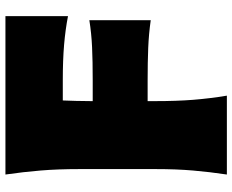

<svg xmlns="http://www.w3.org/2000/svg" viewBox="-96 -780 875 724"><g transform="rotate(-90 342.0 -417.5)"><path d="M46.4 0Q56.2 -65.4 61.5 -127.7Q66.9 -189.9 66.9 -269.5V-555.2Q66.9 -638.2 61.5 -702.6Q56.2 -767.1 46.4 -835H643.6V-599.1Q593.3 -608.9 535.9 -613.8Q478.5 -618.7 400.9 -618.7H325.7Q324.7 -594.2 324 -567.9Q323.2 -541.5 323.2 -512.7V-505.9H400.9Q474.1 -505.9 526.6 -508.3Q579.1 -510.7 628.4 -518.6V-287.1Q576.7 -294.4 523.9 -296.6Q471.2 -298.8 400.4 -298.8H323.2V-269.5Q323.2 -189.9 328.1 -127.7Q333 -65.4 343.8 0Z"/></g></svg>

Font: Pinar-FD Black
Style: Regular
Weight: 900
Designer: Amin Abedi
Version: Version 3.000